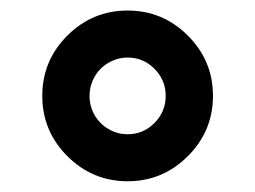

<svg xmlns="http://www.w3.org/2000/svg" viewBox="-20 -419 475 357"><path d="M146.5 -240.7Q146.5 -221.2 156 -204.8Q165.5 -188.5 181.9 -179Q198.2 -169.4 217.3 -169.4Q246.6 -169.4 267.3 -190.4Q288.1 -211.4 288.1 -240.7Q288.1 -270 267.3 -291Q246.6 -312 217.3 -312Q203.1 -312 189.9 -306.4Q176.8 -300.8 167.2 -291.3Q157.7 -281.7 152.1 -268.6Q146.5 -255.4 146.5 -240.7ZM105.2 -128.7Q58.6 -175.3 58.6 -240.7Q58.6 -306.2 105.2 -352.8Q151.9 -399.4 217.3 -399.4Q282.7 -399.4 329.3 -352.8Q376 -306.2 376 -240.7Q376 -175.3 329.3 -128.7Q282.7 -82 217.3 -82Q151.9 -82 105.2 -128.7Z"/></svg>

Font: Shabnam Medium FD
Style: Medium-FD
Weight: 500
Foundry: DejaVu fonts team - Redesigned by Saber Rastikerdar - Based on Vazir font
Version: Version 5.0.0